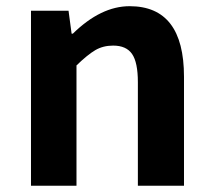

<svg xmlns="http://www.w3.org/2000/svg" viewBox="-20 -594 681 614"><path d="M79.1 0V-559.6H199.2L209 -486.3H212.9Q302.7 -574.2 394.5 -574.2Q568.4 -574.2 568.4 -348.6V0H420.9V-331.1Q420.9 -394.5 402.3 -421.4Q383.8 -448.2 341.8 -448.2Q309.6 -448.2 284.7 -433.6Q259.8 -418.9 224.6 -384.8V0Z"/></svg>

Font: Bpmf Zihi Sans Bold
Style: Bold
Weight: 700
Foundry: But Ko
Version: Version 1.320